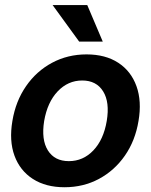

<svg xmlns="http://www.w3.org/2000/svg" viewBox="-20 -748 612 779"><path d="M241.7 11.7Q165.5 11.7 113.3 -22Q61 -55.7 38.8 -116.2Q16.6 -176.8 30.3 -257.3Q43.5 -337.4 85.7 -398.4Q127.9 -459.5 191.4 -493.4Q254.9 -527.3 331.1 -527.3Q407.7 -527.3 459.7 -493.4Q511.7 -459.5 533.7 -398.4Q555.7 -337.4 542 -257.3Q528.8 -177.2 486.8 -116.7Q444.8 -56.2 381.6 -22.2Q318.4 11.7 241.7 11.7ZM259.3 -94.2Q317.4 -94.2 358.9 -137.9Q400.4 -181.6 413.1 -257.3Q425.8 -333.5 398.4 -377.4Q371.1 -421.4 313.5 -421.4Q255.9 -421.4 214.1 -377.4Q172.4 -333.5 159.2 -257.3Q147 -181.2 174.3 -137.7Q201.7 -94.2 259.3 -94.2ZM301.3 -579.1 193.4 -727.5H334L397 -579.1Z"/></svg>

Font: Inter Display Semi Bold
Style: Italic
Weight: 600
Italic angle: -9.39999°
Designer: Rasmus Andersson
Foundry: rsms
Version: Version 4.000;git-4fc901f